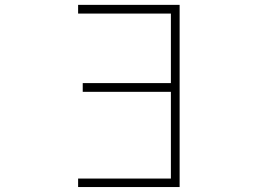

<svg xmlns="http://www.w3.org/2000/svg" viewBox="-20 -752 1040 774"><path d="M668.9 -381.8H313.5V-417H668.9V-697.3H294.9V-732.4H704.1V2H294.9V-32.2H668.9Z"/></svg>

Font: Gen Shin Gothic Monospace ExtraLight
Style: Regular
Weight: 200
Designer: [Source Han Sans]
Ryoko NISHIZUKA  (kana & ideographs); Paul D. Hunt (Latin, Greek & Cyrillic); Wenlong ZHANG  (bopomofo
Version: Version 1.002.20150607